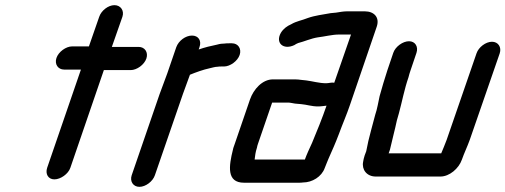

<svg xmlns="http://www.w3.org/2000/svg" viewBox="-20 -659 1961 745"><path d="M365 -594 325 -479H260C236 -479 207 -458 199 -434C191 -410 205 -389 229 -389H294L163 -8C155 16 167 37 191 37C215 37 245 16 253 -8L383 -387H487C511 -387 540 -408 548 -432C556 -456 542 -477 518 -477H414L455 -594C463 -618 448 -639 424 -639C400 -639 373 -618 365 -594Z M664 -476 629 -374C620 -349 608 -318 599 -293L491 21C483 45 497 66 521 66C545 66 573 45 581 21L690 -295C698 -318 709 -347 717 -369C739 -378 769 -389 793 -394C803 -396 814 -400 824 -400C829 -401 834 -401 839 -401H849C873 -401 902 -422 910 -446C918 -470 904 -491 880 -491H870C863 -491 857 -491 851 -490C843 -490 833 -489 823 -486C798 -481 774 -475 751 -467L754 -476C763 -501 750 -521 725 -521C700 -521 673 -501 664 -476Z M1245 -336C1219 -336 1192 -344 1168 -347L1149 -349C1141 -350 1134 -351 1125 -351H1039C998 -351 964 -313 950 -273L891 -101C889 -94 885 -86 884 -79C868 -15 858 50 927 50H1137C1144 50 1151 50 1156 49C1191 49 1228 27 1240 -7C1243 -14 1246 -21 1248 -27C1250 -32 1252 -37 1255 -44C1270 -78 1281 -102 1295 -139C1308 -175 1326 -216 1338 -252L1442 -556C1454 -592 1431 -615 1396 -615H1326C1312 -615 1297 -612 1284 -610L1263 -608C1231 -602 1202 -599 1174 -589C1152 -580 1130 -577 1110 -565C1094 -558 1080 -548 1070 -532C1047 -492 1080 -464 1122 -484C1127 -487 1131 -490 1137 -492C1161 -498 1187 -510 1213 -514C1239 -517 1269 -525 1295 -525H1342L1277 -338C1266 -340 1257 -336 1245 -336ZM977 -86C978 -91 979 -96 981 -101L1036 -261H1095C1099 -261 1103 -261 1108 -260L1125 -257C1132 -256 1140 -256 1148 -255C1171 -253 1189 -246 1214 -246C1227 -246 1236 -248 1247 -249C1231 -202 1209 -148 1191 -105C1183 -88 1168 -55 1163 -40H968C970 -55 971 -68 977 -86Z M1506 -454 1483 -386C1472 -353 1462 -318 1453 -286C1449 -268 1443 -233 1436 -214C1434 -205 1431 -195 1428 -184L1420 -154C1412 -125 1406 -99 1401 -72L1395 -56C1392 -47 1390 -38 1389 -31C1383 -1 1403 26 1438 26H1689C1724 26 1760 -5 1772 -39C1781 -65 1793 -89 1803 -117L1919 -452C1927 -476 1913 -497 1889 -497C1865 -497 1837 -476 1829 -452L1713 -116C1706 -97 1699 -81 1692 -64H1488L1493 -78C1500 -110 1513 -158 1520 -192L1528 -220C1540 -264 1549 -313 1565 -359C1567 -368 1570 -377 1573 -386L1596 -454C1604 -478 1591 -499 1567 -499C1543 -499 1514 -478 1506 -454Z"/></svg>

Font: Electronic
Style: BlkSuIt
Weight: 900
Version: Version 1.011